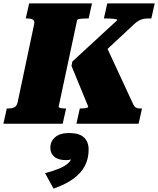

<svg xmlns="http://www.w3.org/2000/svg" viewBox="-60 -730 933 1133"><path d="M-40 0 -20 -90H-9Q11 -90 25 -97Q39 -104 44 -126L141 -585Q146 -607 134.5 -614Q123 -621 103 -621H92L112 -710H483L463 -621H452Q437 -621 424 -620Q411 -619 403.5 -617Q396 -615 395 -611L286 -100Q286 -97 291.5 -94.5Q297 -92 305.5 -91Q314 -90 323 -90H330L310 0ZM391 0 411 -90H417Q429 -90 438.5 -91Q448 -92 454 -94.5Q460 -97 461 -100L362 -341L367 -367L632 -611Q633 -614 627 -616Q621 -618 611 -619Q601 -620 589.5 -620.5Q578 -621 567 -621H553L573 -710H853L833 -621H814Q798 -621 785 -618Q772 -615 759 -608Q746 -601 731 -587L478 -351L554 -486L725 -117Q730 -106 735.5 -100.5Q741 -95 748.5 -92.5Q756 -90 764 -90H778L758 0ZM256 383 206 292Q258 278 291 264Q324 250 343 232Q362 214 369 187Q372 183 375 185Q378 187 380.5 191Q383 195 383 199Q371 207 358 211Q345 215 330 215Q284 215 260.5 195Q237 175 237 142Q237 104 265.5 79.5Q294 55 348 55Q408 55 435.5 81Q463 107 463 153Q463 205 441.5 247.5Q420 290 374 324Q328 358 256 383Z"/></svg>

Font: Roboto Serif Black
Style: Italic
Weight: 900
Italic angle: -10°
Version: Version 1.008